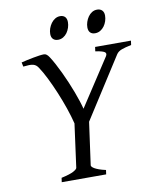

<svg xmlns="http://www.w3.org/2000/svg" viewBox="-87 -859 763 927"><g transform="rotate(-10 294.0 -395.5)"><path d="M357.9 0H140.1L143.1 -21Q185.5 -30.3 202.9 -39.8Q220.2 -49.3 221.2 -56.2L250 -269Q241.2 -304.7 227.1 -345.9Q212.9 -387.2 196 -427.5Q179.2 -467.8 161.4 -503.7Q143.6 -539.6 127 -564Q122.1 -571.3 116.5 -575.7Q110.8 -580.1 102.8 -582.3Q94.7 -584.5 83 -584.2Q71.3 -584 54.2 -582L49.8 -603Q63 -606.4 78.9 -609.9Q94.7 -613.3 110.4 -616.2Q126 -619.1 139.9 -621.1Q153.8 -623 163.1 -623Q175.8 -623 188 -604Q198.7 -587.9 210.4 -565.9Q222.2 -543.9 234.1 -518.8Q246.1 -493.7 257.1 -467.5Q268.1 -441.4 277.6 -416.3Q287.1 -391.1 294.2 -369.1Q301.3 -347.2 305.2 -331.1L456.1 -562Q464.4 -575.7 453.4 -582.5Q442.4 -589.4 409.2 -594.2L412.1 -615.2H587.9L585 -594.2Q554.2 -587.9 536.9 -581.3Q519.5 -574.7 511.2 -562L320.8 -264.6L292 -56.2Q291.5 -53.2 294.7 -49.1Q297.9 -44.9 305.9 -40Q314 -35.2 327.4 -30.3Q340.8 -25.4 360.8 -21ZM303.7 -756.3Q303.7 -742.7 299.3 -729.2Q294.9 -715.8 287.1 -704.8Q279.3 -693.8 267.8 -687Q256.3 -680.2 242.7 -680.2Q227.1 -680.2 218.3 -689Q209.5 -697.8 209.5 -714.4Q209.5 -727.5 214.1 -741Q218.8 -754.4 226.8 -765.6Q234.9 -776.9 246.3 -783.9Q257.8 -791 271.5 -791Q286.6 -791 295.2 -782Q303.7 -772.9 303.7 -756.3ZM485.8 -756.3Q485.8 -742.7 481.4 -729.2Q477.1 -715.8 469 -704.8Q460.9 -693.8 449.5 -687Q438 -680.2 423.8 -680.2Q408.7 -680.2 400.1 -689Q391.6 -697.8 391.6 -714.4Q391.6 -727.5 396 -741Q400.4 -754.4 408.2 -765.6Q416 -776.9 427.2 -783.9Q438.5 -791 452.6 -791Q467.8 -791 476.8 -782Q485.8 -772.9 485.8 -756.3Z"/></g></svg>

Font: Gentium Plus Eur
Style: Italic
Weight: 400
Italic angle: -8°
Designer: J. Victor Gaultney, Annie Olsen, Iska Routamaa, Becca Hirsbrunner
Foundry: SIL International
Version: Version 5.000